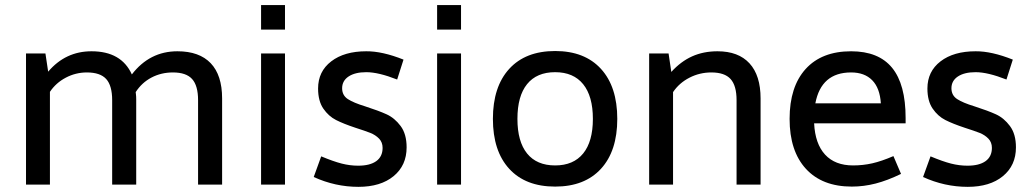

<svg xmlns="http://www.w3.org/2000/svg" viewBox="-20 -724 4042 753"><path d="M338.9 -522.9Q456.1 -522.9 497.1 -432.1Q566.9 -522.9 675.8 -522.9Q761.7 -522.9 806.4 -476.1Q851.1 -429.2 851.1 -337.9V0H756.8V-331.1Q756.8 -388.2 733.4 -414.1Q710 -439.9 658.2 -439.9Q612.3 -439.9 574.2 -419.9Q536.1 -399.9 512.2 -362.8Q512.2 -360.8 513.2 -353.5Q514.2 -346.2 514.2 -334V0H419.9V-331.1Q419.9 -388.2 396.5 -414.1Q373 -439.9 320.8 -439.9Q276.9 -439.9 238 -419.4Q199.2 -398.9 175.8 -363.8V0H82V-514.2H158.2L168.9 -442.9Q236.8 -522.9 338.9 -522.9Z M1003.9 -704.1H1097.7V-607.9H1003.9ZM1003.9 -514.2H1097.7V0H1003.9Z M1562.5 -490.2 1537.6 -412.1Q1464.4 -440.9 1416.5 -440.9Q1372.6 -440.9 1347.2 -424.1Q1321.8 -407.2 1321.8 -377.9Q1321.8 -350.1 1344.2 -335.4Q1366.7 -320.8 1411.6 -307.1Q1464.8 -290 1496.3 -275.6Q1527.8 -261.2 1551.3 -229.7Q1574.7 -198.2 1574.7 -146Q1574.7 -75.2 1523.7 -33.2Q1472.7 8.8 1385.7 8.8Q1294.9 8.8 1210.4 -29.8L1239.7 -110.8Q1287.6 -90.8 1320.1 -82.5Q1352.5 -74.2 1384.8 -74.2Q1430.7 -74.2 1455.6 -92Q1480.5 -109.9 1480.5 -144Q1480.5 -166 1466.6 -180.4Q1452.6 -194.8 1432.1 -202.9Q1411.6 -210.9 1373.5 -223.1Q1327.6 -238.3 1298.1 -253.2Q1268.6 -268.1 1248 -298.1Q1227.5 -328.1 1227.5 -377Q1227.5 -443.8 1279.1 -483.4Q1330.6 -522.9 1416.5 -522.9Q1479.5 -523.4 1562.5 -490.2Z M1694.3 -704.1H1788.1V-607.9H1694.3ZM1694.3 -514.2H1788.1V0H1694.3Z M2400.9 -257.8Q2400.9 -131.8 2336.9 -62Q2272.9 7.8 2157.2 7.8Q2041 7.8 1977.1 -62Q1913.1 -131.8 1913.1 -257.8Q1913.1 -383.8 1977.1 -453.9Q2041 -523.9 2157.2 -523.9Q2272.9 -523.9 2336.9 -453.9Q2400.9 -383.8 2400.9 -257.8ZM2009.3 -257.8Q2009.3 -168.9 2047.1 -122.1Q2085 -75.2 2157.2 -75.2Q2229 -75.2 2267.1 -122.1Q2305.2 -168.9 2305.2 -257.8Q2305.2 -346.7 2267.1 -393.8Q2229 -440.9 2157.2 -440.9Q2085 -440.9 2047.1 -394Q2009.3 -347.2 2009.3 -257.8Z M2793.9 -522.9Q2876 -522.9 2919.4 -475.6Q2962.9 -428.2 2962.9 -337.9V0H2868.7V-331.1Q2868.7 -388.2 2845.2 -414.1Q2821.8 -439.9 2770 -439.9Q2724.1 -439.9 2684.1 -419.4Q2644 -398.9 2619.6 -362.8V0H2525.9V-514.2H2602.1L2612.8 -441.9Q2649.9 -482.9 2694.3 -502.9Q2738.8 -522.9 2793.9 -522.9Z M3325.7 -75.2Q3364.7 -75.2 3401.1 -83.5Q3437.5 -91.8 3483.9 -111.8L3513.7 -42Q3460.4 -16.1 3414.1 -4.2Q3367.7 7.8 3320.8 7.8Q3204.6 7.8 3140.6 -62Q3076.7 -131.8 3076.7 -257.8Q3076.7 -383.8 3139.6 -453.4Q3202.6 -522.9 3317.9 -522.9Q3425.8 -522.9 3478.8 -458Q3531.7 -393.1 3531.7 -261.2V-240.2H3172.9Q3176.8 -160.2 3215.8 -117.7Q3254.9 -75.2 3325.7 -75.2ZM3317.9 -439.9Q3200.7 -439.9 3177.7 -318.8H3434.6Q3430.7 -378.9 3400.6 -409.4Q3370.6 -439.9 3317.9 -439.9Z M3952.1 -490.2 3927.2 -412.1Q3854 -440.9 3806.2 -440.9Q3762.2 -440.9 3736.8 -424.1Q3711.4 -407.2 3711.4 -377.9Q3711.4 -350.1 3733.9 -335.4Q3756.3 -320.8 3801.3 -307.1Q3854.5 -290 3886 -275.6Q3917.5 -261.2 3940.9 -229.7Q3964.4 -198.2 3964.4 -146Q3964.4 -75.2 3913.3 -33.2Q3862.3 8.8 3775.4 8.8Q3684.6 8.8 3600.1 -29.8L3629.4 -110.8Q3677.2 -90.8 3709.7 -82.5Q3742.2 -74.2 3774.4 -74.2Q3820.3 -74.2 3845.2 -92Q3870.1 -109.9 3870.1 -144Q3870.1 -166 3856.2 -180.4Q3842.3 -194.8 3821.8 -202.9Q3801.3 -210.9 3763.2 -223.1Q3717.3 -238.3 3687.7 -253.2Q3658.2 -268.1 3637.7 -298.1Q3617.2 -328.1 3617.2 -377Q3617.2 -443.8 3668.7 -483.4Q3720.2 -522.9 3806.2 -522.9Q3869.1 -523.4 3952.1 -490.2Z"/></svg>

Font: Sarala
Style: Regular
Weight: 400
Designer: Andres Torresi
Foundry: Huerta Tipografica
Version: Version 1.004;PS 001.003;hotconv 1.0.70;makeotf.lib2.5.58329